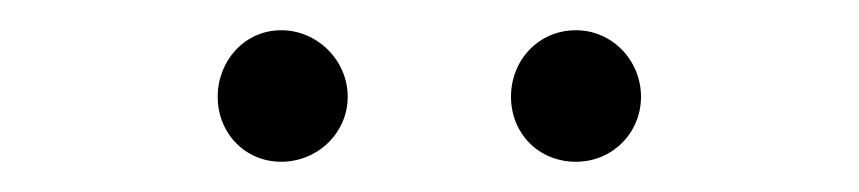

<svg xmlns="http://www.w3.org/2000/svg" viewBox="-20 -652 568 127"><path d="M124 -588C124 -564 142 -545 166 -545C190 -545 210 -564 210 -588C210 -612 190 -632 166 -632C142 -632 124 -612 124 -588ZM318 -588C318 -564 336 -545 361 -545C385 -545 404 -564 404 -588C404 -612 385 -632 361 -632C336 -632 318 -612 318 -588Z"/></svg>

Font: Stint Ultra Expanded
Style: Regular
Weight: 400
Width: 7
Designer: Astigmatic (AOETI)
Foundry: Astigmatic (AOETI)
Version: Version 1.000